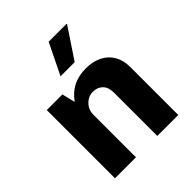

<svg xmlns="http://www.w3.org/2000/svg" viewBox="-209 -888 1017 1017"><g transform="rotate(-45 299.0 -380.0)"><path d="M62 0V-511H179L197 -437Q228 -480 269 -500.5Q310 -521 365 -521Q417 -521 455.5 -501.5Q494 -482 515 -446Q536 -410 536 -360V0H379V-324Q379 -365 358 -386Q337 -407 303 -407Q280 -407 261 -395Q242 -383 230.5 -363.5Q219 -344 219 -319V0ZM240 -586 325 -760H459L460 -757L346 -586Z"/></g></svg>

Font: Chivo Medium
Style: Bold
Weight: 700
Version: Version 2.002